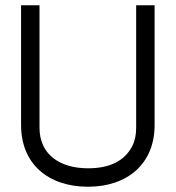

<svg xmlns="http://www.w3.org/2000/svg" viewBox="-20 -700 667 729"><path d="M130 -215V-680H60V-225C60 -77.7 163.1 9 314 9C464 9 567 -78.2 567 -225V-680H497V-215C497 -187.7 492 -164.3 482 -145C453 -89 397 -61 314 -61C207.3 -61 130 -113.5 130 -215Z"/></svg>

Font: GI
Style: Regular
Weight: 400
Designer: Alfredo Marco Pradil
Version: Version 1.01 2015